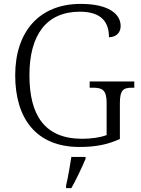

<svg xmlns="http://www.w3.org/2000/svg" viewBox="-20 -744 722 985"><path d="M388 10C472 10 534 -3 595 -31V-215C595 -284 614 -294 658 -294H669V-326H440V-294H457C503 -294 527 -284 527 -217V-51C496 -39 448 -32 402 -32C208 -32 131 -154 131 -358C131 -565 218 -684 390 -684C504 -684 539 -627 539 -553C573 -553 599 -574 599 -610C599 -672 538 -724 394 -724C180 -724 58 -580 58 -358C58 -137 165 10 388 10ZM319 208V221H346C370 180 401 113 419 71V61H346C339 107 330 161 319 208Z"/></svg>

Font: Noto Serif Bengali Light
Style: Regular
Weight: 300
Designer: Juan Bruce, Universal Thirst, Indian Type Foundry and the Monotype Design Team.
Foundry: Monotype Imaging Inc.
Version: Version 2.003